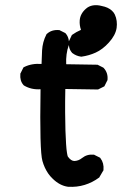

<svg xmlns="http://www.w3.org/2000/svg" viewBox="-20 -714 540 742"><path d="M242.7 7.8Q210.4 3.4 182.6 -24.4Q173.3 -33.2 166 -43.9Q158.7 -54.7 153.3 -66.4Q147.9 -78.1 144 -91.8Q132.8 -129.9 136.7 -369.1Q101.1 -366.7 73.2 -383.3L71.8 -384.3L70.8 -385.3Q56.2 -401.9 58.6 -427.7V-429.7L59.6 -431.2L69.3 -450.7L70.8 -453.6L73.7 -455.1Q103 -469.7 140.6 -466.8Q141.1 -493.2 142.6 -519Q144.5 -552.2 159.2 -580.6L160.2 -582.5L161.6 -583.5Q180.2 -600.1 208 -597.7H209.5L211.4 -596.7L231 -586.9L232.9 -585.9L233.9 -584.5Q248.5 -567.9 246.1 -541V-540L245.6 -538.6Q239.7 -522.5 237.3 -503.9Q234.9 -485.4 235.8 -465.8L354.5 -463.9H356.9L358.9 -462.9L378.4 -453.1L379.9 -452.1L381.3 -450.7Q397.9 -432.1 395.5 -406.2V-404.3L394.5 -402.8L384.8 -383.3L383.3 -380.4L380.4 -378.9L360.8 -369.1L358.9 -368.2H356.4L232.4 -370.1Q231.4 -320.8 231.7 -280.5Q231.9 -240.2 232.9 -209.5Q233.9 -178.7 235.4 -157.2Q236.8 -135.7 238.8 -123.8Q240.7 -111.8 242.2 -108.9Q254.9 -91.3 268.1 -91.8Q275.9 -92.3 283 -95Q290 -97.7 297.4 -103.5Q316.4 -118.7 341.8 -116.2H343.8L345.2 -115.2L364.7 -105.5L366.7 -104.5L368.2 -102.5Q382.3 -84 379.9 -57.6V-55.7L378.4 -53.7L364.7 -30.3L363.8 -28.3L362.3 -27.3Q337.4 -8.8 307.4 0.5Q277.3 9.8 243.7 7.8H243.2ZM293 -495.1Q274.4 -497.6 259.8 -508.8L258.8 -509.3L258.3 -510.3Q243.7 -526.9 246.1 -552.7V-554.2L247.1 -556.2L256.8 -576.7L257.8 -578.6L259.8 -580.1Q273.9 -590.3 293 -598.6Q286.6 -616.7 288.1 -635.7Q289.1 -648.4 295.2 -659.7Q301.3 -670.9 312 -680.2Q323.2 -690.4 339.1 -693.1Q355 -695.8 373 -690.9Q385.7 -688.5 395.3 -684.1Q404.8 -679.7 412.4 -672.9Q419.9 -666 423.8 -657.7Q429.2 -646 430.9 -632.8Q432.6 -619.6 430.7 -606Q426.3 -577.6 400.9 -549.8Q388.7 -536.1 375.7 -526.4Q362.8 -516.6 349.6 -510.7Q336.9 -504.9 323.2 -501Q309.6 -497.1 295.4 -495.1H293.9Z"/></svg>

Font: NaikaiFont
Style: Bold
Weight: 700
Version: Version 1.89